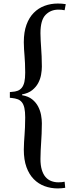

<svg xmlns="http://www.w3.org/2000/svg" viewBox="-20 -866 420 1075"><path d="M206.5 -680.2Q206.5 -658.2 207.8 -638.4Q209 -618.7 210.4 -597.2Q211.9 -575.7 213.1 -550.5Q214.4 -525.4 214.4 -493.2Q214.4 -472.2 210 -447.5Q205.6 -422.9 193.8 -400.9Q182.1 -378.9 160.4 -361.3Q138.7 -343.8 103.5 -337.4V-333Q138.7 -327.1 160.4 -309.6Q182.1 -292 193.8 -269Q205.6 -246.1 210 -221.4Q214.4 -196.8 214.4 -175.8Q214.4 -143.1 213.1 -117.7Q211.9 -92.3 210.4 -69.1Q209 -45.9 207.8 -23.9Q206.5 -2 206.5 23.9Q206.5 59.6 214.1 84.7Q221.7 109.9 235.1 125.2Q248.5 140.6 267.1 147.7Q285.6 154.8 306.6 154.8Q327.1 154.8 341.8 151.4L345.2 185.5Q335.9 187 324.5 188Q313 189 303.2 189Q264.6 189 230 176.3Q195.3 163.6 169.2 137.2Q143.1 110.8 128.2 69.8Q113.3 28.8 113.3 -28.3Q113.3 -50.3 114.7 -70.1Q116.2 -89.8 117.4 -109.9Q118.7 -129.9 119.9 -153.8Q121.1 -177.7 121.1 -208.5Q121.1 -240.7 116.5 -261.5Q111.8 -282.2 102.1 -293.9Q92.3 -305.7 78.6 -310.5Q64.9 -315.4 46.4 -317.4L35.2 -318.4V-350.6L46.4 -351.6Q64.9 -352.5 78.6 -357.7Q92.3 -362.8 102.1 -374.8Q111.8 -386.7 116.5 -407Q121.1 -427.2 121.1 -459.5Q121.1 -490.2 119.9 -512.2Q118.7 -534.2 117.4 -552.7Q116.2 -571.3 114.7 -588.9Q113.3 -606.4 113.3 -629.4Q113.3 -686.5 128.2 -727.3Q143.1 -768.1 169.2 -794.4Q195.3 -820.8 230 -833.5Q264.6 -846.2 303.2 -846.2Q313 -846.2 325.7 -845.5Q338.4 -844.7 348.1 -842.8L341.8 -808.6Q333 -810.5 324.7 -811.3Q316.4 -812 306.6 -812Q263.7 -812 235.1 -782.7Q206.5 -753.4 206.5 -680.2Z"/></svg>

Font: Noto Nastaliq Urdu
Style: Regular
Weight: 400
Designer: Monotype Design Team
Foundry: Monotype Imaging Inc.
Version: Version 1.02 uh